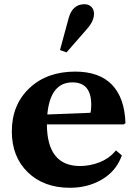

<svg xmlns="http://www.w3.org/2000/svg" viewBox="-20 -879 644 909"><path d="M574 -296 566 -290H202Q203 -93 359 -93Q405 -93 449.5 -110Q494 -127 522 -159L529 -167L557 -143L552 -131Q525 -65 459.5 -27.5Q394 10 311 10Q187 10 111.5 -63.5Q36 -137 36 -257Q36 -383 119 -461.5Q202 -540 336 -540Q450 -540 510 -478Q570 -416 574 -296ZM323 -489Q218 -489 204 -337L408 -345Q412 -357 412 -383Q412 -489 323 -489ZM295 -631 264 -642 305 -793Q323 -859 380 -859Q400 -859 412.5 -846.5Q425 -834 425 -814Q425 -779 392 -742Z"/></svg>

Font: Libre Caslon Text
Style: Bold
Weight: 700
Designer: Pablo Impallari, Rodrigo Fuenzalida
Foundry: Pablo Impallari, Rodrigo Fuenzalida
Version: Version 1.002